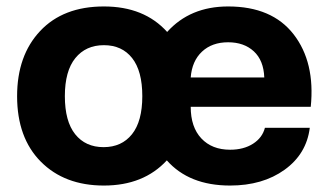

<svg xmlns="http://www.w3.org/2000/svg" viewBox="-20 -566 1020 595"><path d="M302 9Q180 9 106.5 -65Q33 -139 33 -268Q33 -394 104.5 -470Q176 -546 302 -546Q427 -546 498 -467Q569 -546 687 -546Q823 -546 890 -459.5Q957 -373 943 -235H571Q571 -172 604 -137Q637 -102 693 -102Q735 -102 764 -120.5Q793 -139 801 -170H940Q930 -89 862 -40Q794 9 693 9Q566 9 497 -69Q425 9 302 9ZM213 -150Q245 -110 301 -110Q357 -110 389 -150Q421 -190 421 -268Q421 -346 389.5 -386Q358 -426 302 -426Q246 -426 213.5 -386Q181 -346 181 -268Q181 -190 213 -150ZM571 -326H799Q797 -379 766.5 -407Q736 -435 687 -435Q637 -435 606 -406Q575 -377 571 -326Z"/></svg>

Font: Mona Sans
Style: Bold
Weight: 700
Designer: Deni Anggara
Foundry: GitHub
Version: Version 2.000;Glyphs 3.2.3 (3260)